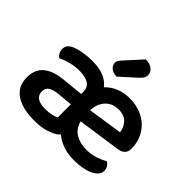

<svg xmlns="http://www.w3.org/2000/svg" viewBox="-169 -933 1158 1158"><g transform="rotate(45 410.5 -353.5)"><path d="M246 -488Q359 -488 406 -424Q436 -456 476.5 -472Q517 -488 564 -488Q613 -488 654 -472.5Q695 -457 724 -429.5Q753 -402 769.5 -363.5Q786 -325 786 -280Q786 -252 771 -238Q756 -224 730 -220L452 -180Q466 -129 504.5 -106Q543 -83 598 -83Q640 -83 676 -95.5Q712 -108 734 -122Q748 -114 756.5 -100Q765 -86 765 -70Q765 -50 751.5 -34.5Q738 -19 715 -8Q692 3 659.5 9Q627 15 590 15Q537 15 495.5 0.5Q454 -14 424 -40Q413 -26 399 -19Q372 -4 337.5 5.5Q303 15 249 15Q149 15 92 -23.5Q35 -62 35 -139Q35 -206 77.5 -241.5Q120 -277 201 -285L338 -299V-317Q338 -355 310.5 -373Q283 -391 233 -391Q194 -391 157 -381.5Q120 -372 91 -358Q80 -366 72.5 -379.5Q65 -393 65 -409Q65 -429 74.5 -441.5Q84 -454 105 -464Q134 -476 171 -482Q208 -488 246 -488ZM250 -81Q279 -81 303 -86.5Q327 -92 338 -100V-211L241 -202Q201 -198 180 -184.5Q159 -171 159 -142Q159 -113 180.5 -97Q202 -81 250 -81ZM564 -393Q514 -393 481.5 -360.5Q449 -328 445 -268L667 -301Q663 -338 638 -365.5Q613 -393 564 -393ZM466 -722Q503 -722 523 -705Q543 -688 543 -667Q543 -648 535 -636.5Q527 -625 508 -608L415 -524Q383 -524 365.5 -540Q348 -556 348 -575Q348 -586 352.5 -594Q357 -602 367 -613Z"/></g></svg>

Font: Baloo Tammudu 2 SemiBold
Style: Regular
Weight: 600
Designer: Maithili Shingre, Omkar Shende and Ek Type
Foundry: Ek Type
Version: Version 1.640;hotconv 1.0.111;makeotfexe 2.5.65597; ttfautoh